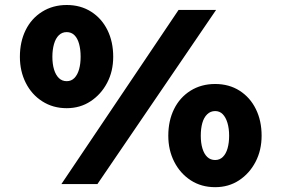

<svg xmlns="http://www.w3.org/2000/svg" viewBox="-20 -740 1136 772"><path d="M226.9 0 697.9 -700H848.8L371.8 0ZM248 -305Q193.2 -305 150.3 -332.4Q107.3 -359.7 83.7 -406.7Q60 -453.6 60 -511.7Q60 -572 83.1 -618.9Q106.2 -665.8 149.3 -692.8Q192.5 -719.9 248.4 -719.9Q304.3 -719.9 346.7 -692.8Q389 -665.8 412.1 -618.9Q435.2 -572 435.2 -511.7Q435.2 -453.4 410.8 -407.1Q386.5 -360.7 344.4 -332.9Q302.3 -305 248 -305ZM248.4 -413.6Q266.8 -413.6 279.3 -426.5Q291.8 -439.4 298 -461.5Q304.2 -483.6 304.2 -511.7Q304.2 -540.9 298 -563.5Q291.8 -586.1 279.3 -598.5Q266.8 -610.9 248 -610.9Q229.6 -610.9 216.6 -598.3Q203.6 -585.7 197.1 -562.8Q190.6 -539.9 190.6 -511.7Q190.6 -482.6 197.3 -460.5Q204 -438.4 216.8 -426Q229.6 -413.6 248.4 -413.6ZM845.1 12.6Q789.4 12.6 746.9 -15Q704.5 -42.6 680.6 -89.5Q656.7 -136.4 656.7 -194.2Q656.7 -254.5 679.8 -301.3Q702.9 -348.2 746 -375.3Q789.2 -402.3 845.1 -402.3Q901 -402.3 943.4 -375.3Q985.8 -348.2 1008.8 -301.3Q1031.9 -254.5 1031.9 -194.2Q1031.9 -135.9 1007.5 -89.2Q983.2 -42.6 941.3 -15Q899.4 12.6 845.1 12.6ZM845.1 -96.6Q863.5 -96.6 876.2 -109.2Q888.9 -121.8 895.1 -143.9Q901.3 -166.1 901.3 -194.2Q901.3 -223.3 894.6 -245.7Q887.9 -268.1 875.7 -280.7Q863.5 -293.4 845.1 -293.4Q826.3 -293.4 813 -280.4Q799.7 -267.5 793.5 -245.4Q787.3 -223.3 787.3 -194.2Q787.3 -165.1 794 -142.9Q800.7 -120.8 813.5 -108.7Q826.3 -96.6 845.1 -96.6Z"/></svg>

Font: Lexend Exa
Style: Regular
Weight: 400
Designer: Bonnie Shaver-Troup, Thomas Jockin
Foundry: Lexend
Version: Version 1.007